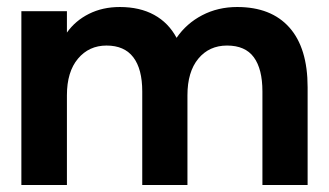

<svg xmlns="http://www.w3.org/2000/svg" viewBox="-20 -528 939 548"><path d="M41 0V-496H171V-435Q195 -469 234 -488.5Q273 -508 322 -508Q379 -508 420 -485.5Q461 -463 484 -420Q512 -461 557 -484.5Q602 -508 657 -508Q754 -508 806 -449.5Q858 -391 858 -279V0H729V-267Q729 -331 704.5 -364.5Q680 -398 628 -398Q577 -398 546 -360.5Q515 -323 515 -256V0H386V-267Q386 -331 360.5 -364.5Q335 -398 284 -398Q234 -398 202.5 -360.5Q171 -323 171 -256V0Z"/></svg>

Font: Host Grotesk Light
Style: Bold
Weight: 700
Version: Version 1.003